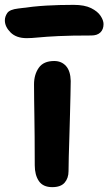

<svg xmlns="http://www.w3.org/2000/svg" viewBox="-66 -760 446 790"><path d="M149 10Q111 10 94 -15Q77 -40 77 -80Q77 -149 76.5 -197Q76 -245 75.5 -280.5Q75 -316 74.5 -347Q74 -378 74 -413Q74 -453 93.5 -481Q113 -509 157 -509Q187 -509 205.5 -488.5Q224 -468 225 -427Q225 -406 224 -369.5Q223 -333 222 -288.5Q221 -244 219.5 -199Q218 -154 217 -116Q216 -78 216 -56Q216 -27 200 -8.5Q184 10 149 10ZM44 -603Q1 -603 -22.5 -626.5Q-46 -650 -46 -676Q-46 -692 -36 -706.5Q-26 -721 9 -725Q73 -734 125 -737Q177 -740 237 -740Q282 -740 309 -726.5Q336 -713 348 -694.5Q360 -676 360 -661Q360 -639 347 -626.5Q334 -614 310 -614Q226 -614 174.5 -611.5Q123 -609 93 -606Q63 -603 44 -603Z"/></svg>

Font: Shantell Sans Normal
Style: Regular
Weight: 600
Designer: Stephen Nixon, Anya Danilova, Shantell Martin
Foundry: Arrow Type
Version: Version 1.009;[a7da0bfa3]